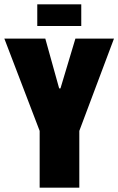

<svg xmlns="http://www.w3.org/2000/svg" viewBox="-34 -866 546 886"><path d="M138 -746V-846H341V-746ZM149 0V-262L-14 -688H175L239 -458H245L314 -688H492L332 -262V0Z"/></svg>

Font: Archivo ExtraCondensed Black
Style: Regular
Weight: 900
Width: 2
Designer: Hector Gatti
Foundry: Omnibus-Type
Version: Version 2.001; ttfautohint (v1.8.3)